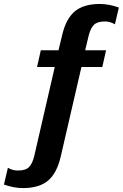

<svg xmlns="http://www.w3.org/2000/svg" viewBox="-82 -755 623 974"><path d="M232.9 -575.2Q252.4 -660.2 297.6 -697.5Q342.8 -734.9 424.8 -734.9Q470.2 -734.9 521 -716.8L501 -631.8Q473.6 -647.5 448.2 -646Q411.6 -646 394.3 -628.9Q377 -611.8 367.2 -571.8L350.1 -500H456.1L437 -415H331.1L226.1 39.1Q206.5 124 161.4 161.6Q116.2 199.2 34.2 199.2Q-11.2 199.2 -62 181.2L-42 96.2Q-15.6 111.3 11.2 109.9Q47.9 109.9 64.9 93Q82 76.2 91.8 36.1L195.8 -415H106L125 -500H214.8Z"/></svg>

Font: Perun
Style: Bold Italic
Weight: 700
Italic angle: -12°
Foundry: Copyright (c) Stefan Peev, Context Ltd, 2016
Version: Version 001.000